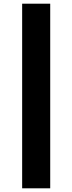

<svg xmlns="http://www.w3.org/2000/svg" viewBox="-20 -805 392 1040"><path d="M100 -785H252V215H100Z"/></svg>

Font: Jost*
Style: Bold
Weight: 700
Version: Version 3.7